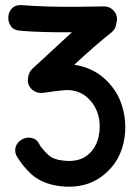

<svg xmlns="http://www.w3.org/2000/svg" viewBox="-20 -554 525 750"><path d="M213 173Q326 187 399 117Q463 57 469 -41Q472 -99 452.5 -153Q433 -207 386 -249Q338 -291 270 -301Q354 -379 415 -427Q432 -440 434 -461Q437 -470 437 -479Q437 -500 422 -514.5Q407 -529 387 -529Q340 -528 283.5 -527.5Q227 -527 170 -528.5Q113 -530 66 -534Q42 -536 28 -522.5Q14 -509 12.5 -489Q11 -469 22 -452.5Q33 -436 58 -434Q139 -427 261 -428L106 -285Q92 -271 90 -252Q88 -243 89 -234Q92 -214 108.5 -201.5Q125 -189 146 -191Q236 -204 250 -202Q289 -199 316.5 -177Q344 -155 358 -121Q372 -87 369 -47Q365 11 330 45Q292 82 225 73Q188 69 170 52Q154 38 137 16Q128 -7 109.5 -13.5Q91 -20 72.5 -12.5Q54 -5 44.5 12Q35 29 43 52Q68 95 102 126Q144 164 213 173Z"/></svg>

Font: Balsamiq Sans
Style: Regular
Weight: 400
Designer: Michael Angeles
Foundry: Balsamiq SRL
Version: Version 1.020; ttfautohint (v1.8.4.7-5d5b);gftools[0.9.26]